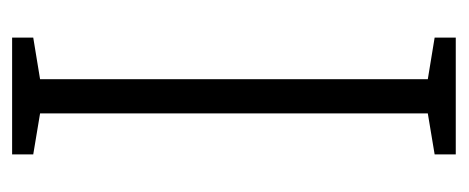

<svg xmlns="http://www.w3.org/2000/svg" viewBox="-242 -512 754 309"><g transform="rotate(90 134.5 -357.0)"><path d="M228 0V-34L162 -45V-669L228 -680V-714H40V-680L107 -669V-45L40 -34V0Z"/></g></svg>

Font: Noto Sans Arabic Cond Light
Style: Regular
Weight: 300
Width: 3
Designer: Monotype Design Team, Nadine Chahine, Nizar Qandah and Khaled Hosny
Foundry: Monotype Imaging Inc.
Version: Version 2.012